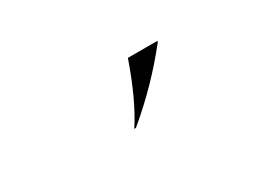

<svg xmlns="http://www.w3.org/2000/svg" viewBox="-29 -911 649 493"><g transform="rotate(-30 295.0 -664.0)"><path d="M271 -581Q311 -641 348 -747H435V-744Q364 -654 276 -581Z"/></g></svg>

Font: Nyght Serif
Style: Regular
Weight: 400
Designer: Maksym Kobuzan
Version: Version 0.410